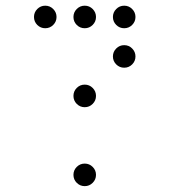

<svg xmlns="http://www.w3.org/2000/svg" viewBox="-20 -674 587 665"><path d="M175.8 -615.2Q175.8 -599.1 164.3 -587.6Q152.8 -576.2 136.7 -576.2Q120.6 -576.2 109.1 -587.6Q97.7 -599.1 97.7 -615.2Q97.7 -631.3 109.1 -642.8Q120.6 -654.3 136.7 -654.3Q152.8 -654.3 164.3 -642.8Q175.8 -631.3 175.8 -615.2ZM312.5 -615.2Q312.5 -599.1 301 -587.6Q289.6 -576.2 273.4 -576.2Q257.3 -576.2 245.8 -587.6Q234.4 -599.1 234.4 -615.2Q234.4 -631.3 245.8 -642.8Q257.3 -654.3 273.4 -654.3Q289.6 -654.3 301 -642.8Q312.5 -631.3 312.5 -615.2ZM449.2 -615.2Q449.2 -599.1 437.7 -587.6Q426.3 -576.2 410.2 -576.2Q394 -576.2 382.6 -587.6Q371.1 -599.1 371.1 -615.2Q371.1 -631.3 382.6 -642.8Q394 -654.3 410.2 -654.3Q426.3 -654.3 437.7 -642.8Q449.2 -631.3 449.2 -615.2ZM449.2 -478.5Q449.2 -462.4 437.7 -450.9Q426.3 -439.5 410.2 -439.5Q394 -439.5 382.6 -450.9Q371.1 -462.4 371.1 -478.5Q371.1 -494.6 382.6 -506.1Q394 -517.6 410.2 -517.6Q426.3 -517.6 437.7 -506.1Q449.2 -494.6 449.2 -478.5ZM312.5 -341.8Q312.5 -325.7 301 -314.2Q289.6 -302.7 273.4 -302.7Q257.3 -302.7 245.8 -314.2Q234.4 -325.7 234.4 -341.8Q234.4 -357.9 245.8 -369.4Q257.3 -380.9 273.4 -380.9Q289.6 -380.9 301 -369.4Q312.5 -357.9 312.5 -341.8ZM312.5 -68.4Q312.5 -52.2 301 -40.8Q289.6 -29.3 273.4 -29.3Q257.3 -29.3 245.8 -40.8Q234.4 -52.2 234.4 -68.4Q234.4 -84.5 245.8 -95.9Q257.3 -107.4 273.4 -107.4Q289.6 -107.4 301 -95.9Q312.5 -84.5 312.5 -68.4Z"/></svg>

Font: DatDot Light
Style: Regular
Weight: 300
Designer: GGBot
Version: 1.00